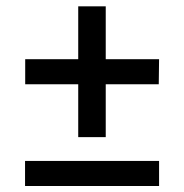

<svg xmlns="http://www.w3.org/2000/svg" viewBox="-20 -672 596 621"><path d="M233 -228.5V-399.5H61.5V-480.5H233V-651.5H322V-480.5H494.5L493.5 -399.5H322V-228.5ZM494.5 -151.5V-70.5H61V-151.5Z"/></svg>

Font: Hepta Slab Medium
Style: Regular
Weight: 500
Designer: Michael LaGattuta
Foundry: Michael LaGattuta
Version: Version 1.102